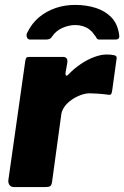

<svg xmlns="http://www.w3.org/2000/svg" viewBox="-20 -762 506 782"><path d="M38 0Q25 0 19 -8Q13 -16 14 -28L83 -514Q85 -524 87.5 -527Q90 -530 99 -530H239Q246 -530 251 -524.5Q256 -519 254 -506L247 -466Q246 -455 250 -454Q254 -453 260 -460Q282 -483 309.5 -501.5Q337 -520 364.5 -530Q392 -540 414 -540Q434 -540 445.5 -537Q457 -534 455 -524L437 -394Q435 -381 432 -378Q429 -375 423 -376Q400 -379 379 -380.5Q358 -382 346 -382Q328 -382 308 -374.5Q288 -367 271 -355Q254 -343 243.5 -328.5Q233 -314 230 -299L192 -21Q190 -7 184 -3.5Q178 0 163 0H38ZM102 -601Q93 -601 89.5 -610.5Q86 -620 91 -629Q110 -668 140 -692.5Q170 -717 207 -729.5Q244 -742 286 -742Q331 -742 369 -730Q407 -718 432.5 -692.5Q458 -667 465 -623Q467 -614 464.5 -607.5Q462 -601 450 -601H384Q376 -601 373 -607.5Q370 -614 362 -623Q355 -634 343.5 -642.5Q332 -651 317.5 -655.5Q303 -660 287 -660Q261 -660 234.5 -648.5Q208 -637 192 -613Q187 -605 180.5 -603Q174 -601 169 -601Z"/></svg>

Font: Libre Franklin ExtraBold
Style: Italic
Weight: 800
Italic angle: -8°
Designer: Pablo Impallari, Rodrigo Fuenzalida, Nhung Nguyen
Foundry: Impallari Type
Version: Version 3.000